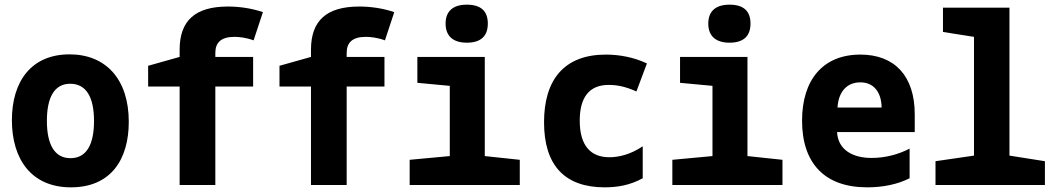

<svg xmlns="http://www.w3.org/2000/svg" viewBox="-20 -793 4544 823"><path d="M284 10C455 10 532 -109 532 -271C532 -453 434 -560 278 -560C114 -560 31 -444 31 -278C31 -110 115 10 284 10ZM282 -115C213 -115 181 -175 181 -275C181 -372 211 -434 281 -434C351 -434 383 -374 383 -275C383 -175 352 -115 282 -115Z M750 0H903V-422H1065V-549H903V-566C903 -611 928 -635 985 -635C1004 -635 1035 -632 1067 -620L1107 -741C1057 -758 1004 -765 957 -765C816 -765 750 -704 750 -580V-549L615 -511V-422H750Z M1313 0H1466V-422H1628V-549H1466V-566C1466 -611 1491 -635 1548 -635C1567 -635 1598 -632 1630 -620L1670 -741C1620 -758 1567 -765 1520 -765C1379 -765 1313 -704 1313 -580V-549L1178 -511V-422H1313Z M1981 -610C2043 -610 2071 -640 2071 -692C2071 -745 2042 -773 1981 -773C1922 -773 1890 -745 1890 -692C1890 -637 1924 -610 1981 -610ZM1736 0H2208V-108L2058 -124V-549H1769V-438L1908 -425V-124L1736 -108Z M2572 10C2626 10 2681 1 2735 -29V-166C2682 -130 2631 -119 2592 -119C2515 -119 2465 -165 2465 -276C2465 -376 2506 -429 2589 -429C2623 -429 2659 -423 2708 -401L2753 -521C2699 -547 2636 -559 2577 -559C2398 -559 2312 -451 2312 -269C2312 -84 2401 10 2572 10Z M3107 -610C3169 -610 3197 -640 3197 -692C3197 -745 3168 -773 3107 -773C3048 -773 3016 -745 3016 -692C3016 -637 3050 -610 3107 -610ZM2862 0H3334V-108L3184 -124V-549H2895V-438L3034 -425V-124L2862 -108Z M3697 10C3765 10 3828 -3 3879 -29V-156C3831 -131 3775 -116 3716 -116C3633 -116 3572 -152 3568 -227H3901V-303C3901 -468 3814 -559 3668 -559C3506 -559 3418 -449 3418 -276C3418 -92 3516 10 3697 10ZM3759 -332H3570C3574 -401 3611 -440 3668 -440C3722 -440 3758 -402 3759 -332Z M3990 0H4459V-102L4307 -126V-760H4022V-656L4155 -635V-126L3990 -102Z"/></svg>

Font: Noto Sans Mono SemiCondensed ExtraBold
Style: Regular
Weight: 800
Width: 4
Designer: Monotype Design Team
Foundry: Monotype Imaging Inc.
Version: Version 2.014